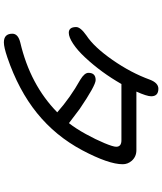

<svg xmlns="http://www.w3.org/2000/svg" viewBox="61 -876 877 1040"><g transform="rotate(90 500.0 -355.5)"><path d="M162.1 16.6Q162.1 -14.6 210 -26.4Q438.5 -80.1 587.9 -226.6Q508.8 -296.9 411.1 -351.6Q374 -374 374 -395.5Q374 -434.6 413.1 -434.6Q442.4 -434.6 570.3 -347.7L646.5 -290Q675.8 -327.1 705.6 -381.3Q735.4 -435.5 754.9 -482.4Q774.4 -529.3 774.4 -545.9Q774.4 -574.2 739.3 -574.2H434.6Q372.1 -464.8 291 -377.9Q252 -335.9 216.3 -312.5Q180.7 -289.1 157.2 -289.1Q126 -289.1 126 -329.1Q126 -352.5 171.9 -384.8Q234.4 -425.8 304.2 -525.9Q374 -626 411.1 -728.5Q428.7 -774.4 460 -774.4Q501 -774.4 501 -735.4Q501 -711.9 475.6 -655.3H793Q828.1 -655.3 850.6 -629.9Q869.1 -608.4 869.1 -581.1Q869.1 -504.9 793 -361.3Q715.8 -216.8 591.8 -116.7Q467.8 -16.6 290 43.9Q235.4 62.5 209 62.5Q162.1 62.5 162.1 16.6Z"/></g></svg>

Font: jf-openhuninn-2.1
Style: Regular
Weight: 400
Designer: [Kosugi Maru]
Designed by MOTOYA      

[Varela Round]
Joe Prince (Latin component); Avraham Cornfeld (Hebrew component)
Foundry: justfont Co., Ltd.
Version: 2.1